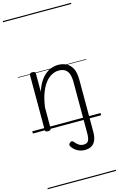

<svg xmlns="http://www.w3.org/2000/svg" viewBox="-209 -1088 1032 1666"><g transform="rotate(-15 306.5 -255.0)"><path d="M510 122Q510 166 497.5 196Q485 226 460.5 240.5Q436 255 401 255Q362 255 331.5 237Q301 219 284 191Q279 183 280.5 174.5Q282 166 292 159Q302 151 310.5 152.5Q319 154 325 163Q340 182 358.5 194.5Q377 207 401 207Q435 207 445.5 184.5Q456 162 456 122V-338Q456 -381 446.5 -410Q437 -439 415 -454.5Q393 -470 357 -470Q327 -470 296.5 -455Q266 -440 239.5 -408Q213 -376 192 -323Q171 -270 160 -191V-4Q160 6 153 10.5Q146 15 132 15Q119 15 113 10.5Q107 6 107 -4V-496Q107 -506 113 -510.5Q119 -515 132 -515Q146 -515 153 -510.5Q160 -506 160 -496V-332Q177 -385 200.5 -421Q224 -457 251.5 -478.5Q279 -500 307.5 -509.5Q336 -519 362 -519Q404 -519 437.5 -502.5Q471 -486 490.5 -448.5Q510 -411 510 -347ZM0 490H613V500H0ZM0 -20H613V0H0ZM0 -505H613V-500H0ZM0 -1010H613V-1000H0Z"/></g></svg>

Font: Playwrite PE Guides
Style: Regular
Weight: 400
Designer: Veronika Burian, José Scaglione
Foundry: TypeTogether
Version: Version 1.003